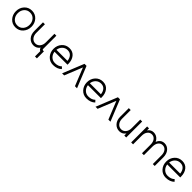

<svg xmlns="http://www.w3.org/2000/svg" viewBox="505 -2303 4253 4253"><g transform="rotate(45 2631.5 -176.0)"><path d="M293 -512Q186 -512 117 -436Q48 -360 48 -250Q48 -141 117 -64Q186 12 293 12Q399 12 468 -64Q537 -141 537 -250Q537 -360 468 -436Q399 -512 293 -512ZM293 -452Q375 -452 426 -394Q477 -336 477 -250Q477 -165 426 -106Q375 -48 293 -48Q210 -48 159 -106Q108 -165 108 -250Q108 -336 159 -394Q210 -452 293 -452Z M647 -500V-232Q647 -121 707 -55Q768 12 857 12Q944 12 996 -54Q999 -58 1002 -61.5Q1005 -65 1007 -69Q1010 -42 1029 -23Q1035 -17 1042 -13Q1049 -9 1056 -6V160H1116V-60H1086Q1078 -60 1072 -66Q1066 -72 1066 -80V-500H1006V-232Q1006 -149 963 -98Q921 -48 857 -48Q792 -48 750 -98Q707 -149 707 -232V-500Z M1695 -220V-250Q1695 -363 1635 -438Q1576 -512 1471 -512Q1364 -512 1295 -436Q1226 -360 1226 -250Q1226 -141 1295 -64Q1364 12 1471 12Q1536 12 1587 -7Q1638 -26 1675 -63L1634 -107Q1605 -78 1564.5 -63Q1524 -48 1471 -48Q1398 -48 1347 -97Q1297 -146 1288 -220ZM1471 -452Q1543 -452 1585 -404Q1626 -357 1634 -280H1288Q1297 -354 1347 -403Q1398 -452 1471 -452Z M1745 0 1947 -500H2011L2213 0H2148L1979 -420L1810 0Z M2742 -220V-250Q2742 -363 2682 -438Q2623 -512 2518 -512Q2411 -512 2342 -436Q2273 -360 2273 -250Q2273 -141 2342 -64Q2411 12 2518 12Q2583 12 2634 -7Q2685 -26 2722 -63L2681 -107Q2652 -78 2611.5 -63Q2571 -48 2518 -48Q2445 -48 2394 -97Q2344 -146 2335 -220ZM2518 -452Q2590 -452 2632 -404Q2673 -357 2681 -280H2335Q2344 -354 2394 -403Q2445 -452 2518 -452Z M2792 0 2994 -500H3058L3260 0H3195L3026 -420L2857 0Z M3335 -500V-232Q3335 -121 3395 -55Q3456 12 3545 12Q3632 12 3684 -54Q3686 -57 3689 -60.5Q3692 -64 3694 -68V0H3754V-500H3694V-232Q3694 -149 3651 -98Q3609 -48 3545 -48Q3480 -48 3438 -98Q3395 -149 3395 -232V-500Z M4647 0V-268Q4647 -379 4590 -445Q4532 -512 4447 -512Q4363 -512 4314 -446Q4305 -434 4297.5 -420.5Q4290 -407 4285 -391Q4271 -422 4251 -445Q4193 -512 4108 -512Q4025 -512 3976 -446Q3975 -444 3973 -441.5Q3971 -439 3969 -437V-500H3909V0H3969V-268Q3969 -354 4008 -403Q4047 -452 4108 -452Q4170 -452 4209 -403Q4248 -354 4248 -268V0H4308V-268Q4308 -354 4347 -403Q4386 -452 4447 -452Q4509 -452 4548 -403Q4587 -354 4587 -268V0Z M5226 -220V-250Q5226 -363 5166 -438Q5107 -512 5002 -512Q4895 -512 4826 -436Q4757 -360 4757 -250Q4757 -141 4826 -64Q4895 12 5002 12Q5067 12 5118 -7Q5169 -26 5206 -63L5165 -107Q5136 -78 5095.5 -63Q5055 -48 5002 -48Q4929 -48 4878 -97Q4828 -146 4819 -220ZM5002 -452Q5074 -452 5116 -404Q5157 -357 5165 -280H4819Q4828 -354 4878 -403Q4929 -452 5002 -452Z"/></g></svg>

Font: Unageo Variable
Style: Regular
Weight: 300
Designer: Richard Sepsi
Foundry: Richard Sepsi
Version: Version 2.200